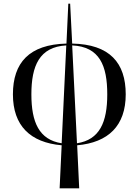

<svg xmlns="http://www.w3.org/2000/svg" viewBox="-20 -780 751 1040"><path d="M303 240H409L398 7C567 -8 661 -99 661 -269C661 -440 574 -540 371 -544L360 -760H350L340 -544C138 -539 50 -440 50 -269C50 -99 144 -8 314 7ZM561 -269C561 -118 520 -23 397 -4L371 -534C520 -527 561 -424 561 -269ZM150 -269C150 -423 193 -526 339 -534L314 -4C191 -23 150 -119 150 -269Z"/></svg>

Font: Noto Serif Display
Style: Regular
Weight: 400
Designer: Monotype Design Team
Foundry: Monotype Imaging Inc.
Version: Version 2.009